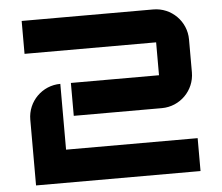

<svg xmlns="http://www.w3.org/2000/svg" viewBox="-51 -757 941 814"><g transform="rotate(-5 420.0 -350.0)"><path d="M770 -560C770 -637.3 707.3 -700 630 -700H70V-560H630V-420H255V-280H630C707.3 -280 770 -342.7 770 -420ZM70 0H770V-140H210V-420C132.7 -420 70 -357.3 70 -280Z"/></g></svg>

Font: Abstante
Style: Regular
Weight: 500
Designer: Valerio Brotto (Silverblur_type)
Version: Version 1.000;Glyphs 3.1.2 (3151)